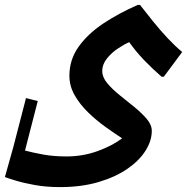

<svg xmlns="http://www.w3.org/2000/svg" viewBox="-50 -499 779 783"><path d="M195 264Q138 264 91.5 255.5Q45 247 14 237.5Q-17 228 -30 223L4 102L56 -99L104 -87L52 115Q82 123 125 131Q168 139 221 139Q288 139 348.5 117Q409 95 448 65Q417 45 380 18.5Q343 -8 309.5 -40.5Q276 -73 254.5 -110.5Q233 -148 233 -190Q233 -256 271 -309Q309 -362 372.5 -404Q436 -446 512 -479H521Q545 -448 574 -412Q603 -376 634 -343Q665 -310 693 -287L618 -186H609Q569 -221 536.5 -255Q504 -289 477 -327Q458 -319 432 -302Q406 -285 386.5 -261Q367 -237 367 -209Q367 -184 387.5 -159.5Q408 -135 438 -111Q468 -87 498 -62.5Q528 -38 548.5 -14Q569 10 569 35Q569 75 543.5 115.5Q518 156 469.5 189.5Q421 223 351.5 243.5Q282 264 195 264Z"/></svg>

Font: Kufam SemiBold
Style: Regular
Weight: 600
Designer: Wael Morcos, Artur Schmal
Foundry: Original Type
Version: Version 1.300; ttfautohint (v1.8.3)